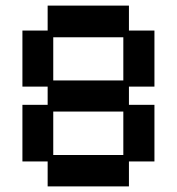

<svg xmlns="http://www.w3.org/2000/svg" viewBox="-20 -653 632 685"><path d="M150 12V-77H60V-279H150V-344H60V-544H150V-633H440V-544H531V-344H440V-279H531V-77H440V12ZM170 -100H420V-255H170ZM170 -366H420V-520H170Z"/></svg>

Font: Pixelify Sans Medium
Style: Regular
Weight: 500
Designer: Stefie Justprince
Foundry: Typecalism Foundryline
Version: Version 1.000;February 13, 2025;FontCreator 15.0.0.3015 64-b